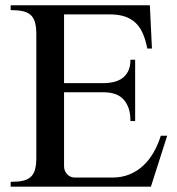

<svg xmlns="http://www.w3.org/2000/svg" viewBox="-20 -700 665 720"><path d="M542 -680.2 549.8 -518.1H532.2Q526.4 -549.3 516.1 -573.2Q505.9 -597.2 489.5 -613.3Q473.1 -629.4 449.2 -637.7Q425.3 -646 392.1 -646H220.2V-388.2H367.2Q388.2 -388.2 406.7 -392.6Q425.3 -397 439.2 -407.2Q453.1 -417.5 461.2 -434.3Q469.2 -451.2 469.2 -476.1H486.8V-246.1H469.2Q469.2 -276.4 461.2 -297.1Q453.1 -317.9 439.7 -330.6Q426.3 -343.3 408 -348.6Q389.6 -354 369.1 -354H220.2V-76.2Q220.2 -67.4 223.4 -59.8Q226.6 -52.2 231.9 -46.6Q237.3 -41 244.4 -37.6Q251.5 -34.2 259.8 -34.2H401.9Q437.5 -34.2 466.6 -46.4Q495.6 -58.6 518.1 -79.8Q540.5 -101.1 556.6 -129.6Q572.8 -158.2 583 -190.9H606.9L545.9 0H20V-18.1Q46.4 -18.1 64.7 -22Q83 -25.9 94.5 -35.9Q106 -45.9 111.1 -63.2Q116.2 -80.6 116.2 -107.9V-571.8Q116.2 -599.1 111.1 -616.7Q106 -634.3 94.5 -644.3Q83 -654.3 64.7 -658.2Q46.4 -662.1 20 -662.1V-680.2Z"/></svg>

Font: Warasṭra
Style: Regular
Weight: 400
Designer: R.S. Wihananto
Foundry: R.S. Wihananto
Version: Version 2.0.1